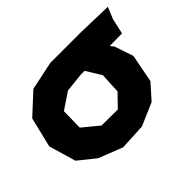

<svg xmlns="http://www.w3.org/2000/svg" viewBox="-113 -680 878 878"><g transform="rotate(-45 326.0 -241.5)"><path d="M415 -286.1 410.2 -186.5 352.5 -127 248 -127.9 170.9 -191.4 172.9 -295.9 252.9 -349.6 344.7 -359.4H370.1ZM652.3 -491.2 481.4 -496.1H285.2L146.5 -466.8L46.9 -375L11.7 -229.5L49.8 -98.6L130.9 -33.2L248 12.7L376 5.9L486.3 -42L549.8 -113.3L576.2 -250L545.9 -339.8L532.2 -358.4L612.3 -359.4L628.9 -434.6Z"/></g></svg>

Font: MaokenAssortedSans-Lite
Style: Lite
Weight: 400
Version: Version 1.400